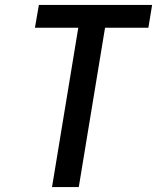

<svg xmlns="http://www.w3.org/2000/svg" viewBox="-20 -755 640 775"><path d="M190 0 296 -643H121L137 -735H594L579 -643H404L298 0Z"/></svg>

Font: Iosevka Curly SmBdExObl
Style: Regular
Weight: 600
Width: 7
Italic angle: -9°
Monospace: yes
Designer: Belleve Invis
Foundry: Belleve Invis
Version: Version 11.1.0; ttfautohint (v1.8.3)